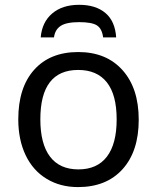

<svg xmlns="http://www.w3.org/2000/svg" viewBox="-20 -760 645 790"><path d="M146 -269Q146 -168 185.8 -115.5Q225.6 -63 302.7 -63Q379.9 -63 419.9 -115.5Q460 -168 460 -269Q460 -370.1 419.7 -421.1Q379.4 -472.2 301.8 -472.2Q146 -472.2 146 -269ZM300.8 9.8Q228 9.8 171.9 -24.2Q115.7 -58.1 85.4 -121.6Q55.2 -185.1 55.2 -269Q55.2 -399.9 120.6 -472.9Q186 -545.9 301.8 -545.9Q417.5 -545.9 484.1 -471.4Q550.8 -397 550.8 -267.3Q550.8 -137.7 484.4 -64Q418 9.8 300.8 9.8ZM458 -606H404.3Q399.9 -641.6 379.2 -655.3Q358.4 -668.9 305.7 -668.9Q252.9 -668.9 229.5 -653.3Q206.1 -637.7 202.1 -606H147.5Q152.8 -668.9 194.8 -704.6Q236.8 -740.2 305.4 -740.2Q374 -740.2 413.8 -706.5Q453.6 -672.9 458 -606Z"/></svg>

Font: NotoSans
Style: Regular
Weight: 400
Designer: Monotype Design team
Foundry: Monotype Imaging Inc.
Version: Version 1.04